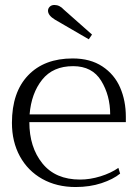

<svg xmlns="http://www.w3.org/2000/svg" viewBox="-20 -742 558 772"><path d="M173 -699Q173 -708 180 -715Q187 -722 199 -722Q220 -722 237 -703L350 -603L337 -584L201 -663Q173 -680 173 -699ZM486 -251H98Q98 -150 150.5 -85Q203 -20 302 -20Q342 -20 384 -33Q426 -46 456 -67L463 -44Q435 -21 388 -5.5Q341 10 284 10Q208 10 150 -22.5Q92 -55 60 -113.5Q28 -172 28 -248Q28 -371 93 -439Q158 -507 272 -507Q343 -507 391.5 -475Q440 -443 463 -390Q486 -337 486 -272ZM423 -282Q423 -358 387 -417Q351 -476 274 -476Q193 -476 149.5 -421.5Q106 -367 99 -282Z"/></svg>

Font: Trirong Light
Style: Regular
Weight: 300
Designer: Katatrad Team
Foundry: CadsonDemak
Version: Version 1.001